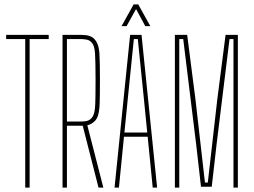

<svg xmlns="http://www.w3.org/2000/svg" viewBox="-20 -855 1159 875"><path d="M95 0V-677H8V-696H202V-677H115V0Z M265 0V-696H347Q359 -696 372.8 -694.5Q386.5 -693 399.2 -685.8Q412 -678.5 421.2 -661.2Q430.5 -644 433 -613Q434 -599 434.8 -566Q435.5 -533 435.5 -493.2Q435.5 -453.5 435 -418.2Q434.5 -383 433 -364Q429.5 -321.5 413.5 -304.8Q397.5 -288 378 -284L451 0H429L357 -282H285V0ZM285 -301H346Q360 -301 374.2 -303.5Q388.5 -306 399.2 -319.2Q410 -332.5 413 -364Q414.5 -382 415 -417.2Q415.5 -452.5 415.5 -492.2Q415.5 -532 414.8 -565.5Q414 -599 413 -613Q410.5 -645 400.2 -658.2Q390 -671.5 375.8 -674.2Q361.5 -677 347 -677H285Z M502 0 573 -696H625L696 0H676L653 -232H545L522 0ZM547 -251H651L636 -402L608 -677H590L562 -401ZM534 -736 589 -835H610L665 -736H642L600 -814L557 -736Z M777 0V-696H833L871 -400L914 -23H927L970 -400L1008 -696H1064V0H1044V-197V-677H1026L967 -197L945 -4H896L874 -197L815 -677H797V-197V0Z"/></svg>

Font: Big Shoulders Display SC Thin
Style: Regular
Weight: 100
Designer: Patric King
Foundry: XO Type Co
Version: Version 2.002